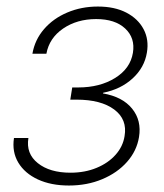

<svg xmlns="http://www.w3.org/2000/svg" viewBox="-20 -557 500 584"><path d="M189.5 7.3Q135.3 7.3 95.2 -11.2Q55.2 -29.8 35.6 -62.5Q16.1 -95.2 22.5 -137.2H66.4Q58.6 -89.8 95 -60.8Q131.3 -31.7 194.3 -31.7Q238.3 -31.7 273.7 -46.4Q309.1 -61 331.5 -86.2Q354 -111.3 358.9 -143.1Q367.7 -193.8 327.4 -223.9Q287.1 -253.9 212.9 -253.9H193.8L199.7 -291H217.8Q283.7 -291 330.1 -319.8Q376.5 -348.6 384.3 -396.5Q391.6 -441.4 360.8 -470.2Q330.1 -499 272.5 -499Q214.4 -499 172.1 -470.2Q129.9 -441.4 121.1 -393.6H78.6Q85.9 -436 114 -468.5Q142.1 -501 184.8 -519Q227.5 -537.1 277.8 -537.1Q328.6 -537.1 364.3 -518.6Q399.9 -500 416.7 -468.3Q433.6 -436.5 426.8 -397Q419.4 -351.6 383.5 -318.6Q347.7 -285.6 293.9 -274.9L293 -272.9Q352.5 -262.7 381.8 -226.6Q411.1 -190.4 402.8 -140.1Q396 -98.1 366.5 -64.7Q336.9 -31.2 291 -12Q245.1 7.3 189.5 7.3Z"/></svg>

Font: Inter 24pt ExtraLight
Style: Italic
Weight: 250
Italic angle: -9.3988°
Version: Version 4.001;git-66647c0bb